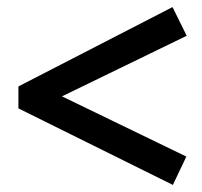

<svg xmlns="http://www.w3.org/2000/svg" viewBox="-20 -522 570 542"><path d="M468 0 32 -216V-278L467 -502L507 -421L155 -250L506 -80Z"/></svg>

Font: Faustina SemiBold
Style: Regular
Weight: 600
Designer: Alfonso Garcia
Foundry: http://www.omnibus-type.com
Version: Version 1.200